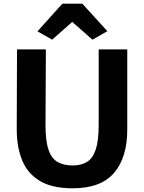

<svg xmlns="http://www.w3.org/2000/svg" viewBox="-20 -1010 778 1038"><path d="M373 8Q263 8 196.5 -31.2Q130 -70.5 100.2 -142.2Q70.5 -214 70.5 -311.5L72 -743H228L226 -334Q226 -246.5 242.8 -199.2Q259.5 -152 292.2 -133.8Q325 -115.5 372.5 -115.5Q418 -115.5 449.5 -134.2Q481 -153 497.2 -200.5Q513.5 -248 513.5 -334V-743H668V-309Q668 -158.5 596.5 -75.2Q525 8 373 8ZM262 -795.5 182.5 -840.5 317 -990H425L560.5 -841.5L480 -795.5L370.5 -891.5Z"/></svg>

Font: Koeln Type Sans
Style: Bold
Weight: 700
Designer: Eben Sorkin
Foundry: Eben Sorkin
Version: Version 2.001